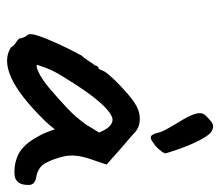

<svg xmlns="http://www.w3.org/2000/svg" viewBox="-60 -581 626 546"><g transform="rotate(90 253.0 -308.0)"><path d="M115 -26Q111 -34 100 -41Q89 -48 89 -52Q89 -56 86 -63Q83 -70 79 -74Q74 -80 81.5 -103Q89 -126 104 -159Q119 -192 138 -227Q146 -235 154 -248Q162 -261 166 -265Q166 -269 169 -272.5Q172 -276 176 -276L182 -289Q183 -293 193 -305Q203 -317 218 -331.5Q233 -346 248 -359Q263 -372 273 -378Q294 -392 316.5 -392.5Q339 -393 355 -380Q358 -377 367.5 -368.5Q377 -360 389 -350Q401 -340 411 -331L448 -298L431 -248Q418 -208 424.5 -178Q431 -148 443 -126Q448 -115 459 -107.5Q470 -100 484 -98Q492 -97 499 -92Q506 -87 506 -76Q506 -57 499 -48Q492 -39 482 -37Q449 -33 419.5 -47Q390 -61 366 -107Q362 -113 355.5 -129.5Q349 -146 348 -151Q344 -146 336 -136.5Q328 -127 322 -121Q251 -49 200 -26.5Q149 -4 115 -26ZM164 -100Q169 -97 186 -105Q203 -113 228 -133Q262 -162 288 -186.5Q314 -211 335 -241L357 -277Q347 -300 338 -307.5Q329 -315 321 -315Q308 -315 287.5 -296Q267 -277 242.5 -242.5Q218 -208 190 -161Q178 -140 171 -120Q164 -100 164 -100ZM386 -431Q374 -421 367.5 -424.5Q361 -428 356 -450Q351 -464 340 -482Q329 -500 318.5 -518Q308 -536 303.5 -551.5Q299 -567 306 -577Q314 -586 325.5 -595.5Q337 -605 351 -598Q359 -595 369 -579.5Q379 -564 388.5 -542.5Q398 -521 405 -500.5Q412 -480 416 -466Q417 -463 411.5 -455.5Q406 -448 399 -441Q392 -434 386 -431Z"/></g></svg>

Font: Caveat SemiBold
Style: Regular
Weight: 600
Designer: Pablo Impallari
Foundry: Pablo Impallari
Version: Version 2.000